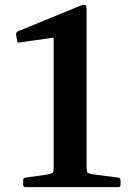

<svg xmlns="http://www.w3.org/2000/svg" viewBox="-20 -767 543 787"><path d="M465 -39Q474 -38 474 -28V-9Q474 0 464 0H84Q75 0 75 -10V-29Q75 -38 85 -39L177 -52Q194 -56 197 -60Q200 -64 200 -79V-659L264 -622L61 -593Q51 -590 50 -601L46 -625Q45 -634 54 -639L308 -743Q323 -749 329 -746.5Q335 -744 335 -730V-80Q335 -64 338.5 -60Q342 -56 357 -53Z"/></svg>

Font: Hahmlet SemiBold
Style: Regular
Weight: 600
Version: Version 1.002